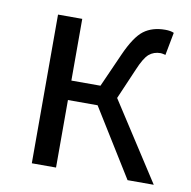

<svg xmlns="http://www.w3.org/2000/svg" viewBox="-67 -623 688 690"><g transform="rotate(10 277.0 -278.0)"><path d="M181.2 -542.6V-317.4H287.4L342 -440Q372.8 -509.2 403.8 -532.5Q434.8 -555.8 482 -555.8Q502 -555.8 513.8 -550.2L498 -466.8Q496.2 -467.6 493.8 -468Q484.4 -470.2 480 -470.2Q455.2 -470.2 438 -455.6Q420.8 -441 401.8 -395.2L354 -284.4L537.8 0H442.2L289.4 -246.4H181.2V0H92.8V-542.6Z"/></g></svg>

Font: 寒蝉端黑体 Light
Style: Regular
Weight: 300
Designer: ChillDuanSans {Warren2060}; 
Source Han Sans {Ryoko NISHIZUKA 西塚涼子 (kana, bopomofo & ideographs); Paul D. Hunt (Latin, G
Foundry: ChillType&Adobe
Version: Version 1.300;Glyphs 3.3 (3306)